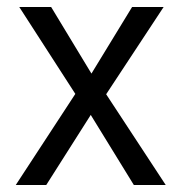

<svg xmlns="http://www.w3.org/2000/svg" viewBox="-20 -528 518 548"><path d="M112 0H25L195 -260L35 -508H126L241 -318L357 -508H447L283 -259L453 0H362L239 -200Z"/></svg>

Font: Hind Vadodara
Style: Regular
Weight: 400
Designer: Hitesh Malaviya
Foundry: Indian Type Foundry
Version: Version 1.001;PS 1.0;hotconv 1.0.86;makeotf.lib2.5.63406; tt